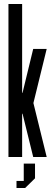

<svg xmlns="http://www.w3.org/2000/svg" viewBox="-20 -780 261 954"><path d="M145 0 92 -215H90V0H22V-760H90V-319H92L145 -537H212L146 -268L212 0ZM105 154H62V119H98V33H154V106Z"/></svg>

Font: Commune Nuit Debout
Style: Regular
Weight: 400
Designer: Sébastien Marchal
Foundry: Sébastien Marchal
Version: Version 1.003;PS 1.3;hotconv 1.0.88;makeotf.lib2.5.647800